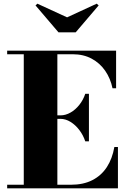

<svg xmlns="http://www.w3.org/2000/svg" viewBox="-20 -1026 696 1046"><path d="M19 0V-19.5H109.5V-730.5H19V-750H612.5V-545H593Q582 -598.5 553 -640.5Q524 -682.5 479.2 -706.5Q434.5 -730.5 376 -730.5H292.5V-19.5H366Q434 -19.5 483 -44.5Q532 -69.5 562 -115.5Q592 -161.5 603 -225H622.5V0ZM444.5 -256Q433.5 -289.5 412.5 -317.2Q391.5 -345 364.5 -361.8Q337.5 -378.5 309.5 -378.5H266V-397.5H309.5Q337.5 -397.5 364.2 -412.8Q391 -428 412.2 -454.8Q433.5 -481.5 444.5 -515H464.5V-256ZM298.5 -850 173.5 -996.5 183.5 -1006 345.5 -931.5 507 -1006 517.5 -996.5 392.5 -850Z"/></svg>

Font: Bodoni Moda 11pt ExtraBold
Style: Regular
Weight: 800
Designer: Owen Earl
Foundry: indestructible type
Version: Version 2.004